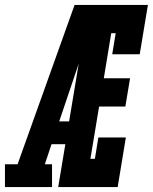

<svg xmlns="http://www.w3.org/2000/svg" viewBox="-69 -755 617 775"><path d="M-49 0V-92H2L232 -735H328Q308 -674 287 -612.5Q266 -551 246 -490L170 -265H210L195 -173H139L112 -92H141V0ZM166 0 288 -735H528L495 -536H384L398 -621H380L350 -439H456L437 -325H331L296 -114H314L328 -200H439L406 0Z"/></svg>

Font: Iosevka Slab Heavy
Style: Italic
Weight: 900
Italic angle: -9°
Monospace: yes
Designer: Belleve Invis
Foundry: Belleve Invis
Version: Version 11.1.0; ttfautohint (v1.8.3)